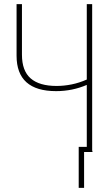

<svg xmlns="http://www.w3.org/2000/svg" viewBox="-20 -734 540 927"><path d="M360 173V-25H399V-324Q329 -294 251 -294Q60 -294 60 -465V-714H86V-470Q86 -392 128 -355.5Q170 -319 253 -319Q289 -319 326 -326.5Q363 -334 399 -350V-714H425V-8L427 0H386V173Z"/></svg>

Font: Noto Sans Mono ExtraCondensed Thin
Style: Regular
Weight: 100
Width: 2
Designer: Monotype Design Team
Foundry: Monotype Imaging Inc.
Version: Version 2.014; ttfautohint (v1.8.4.7-5d5b)